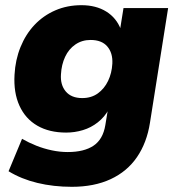

<svg xmlns="http://www.w3.org/2000/svg" viewBox="-20 -529 686 740"><path d="M257 191Q186 191 124 176Q62 161 13 131L65 6Q91 21 120 32.5Q149 44 180 50.5Q211 57 241 57Q304 57 340.5 32.5Q377 8 386 -47L396 -108L399 -107Q383 -78 357 -57.5Q331 -37 299.5 -27.5Q268 -18 235 -18Q170 -18 124 -44.5Q78 -71 55 -121.5Q32 -172 36 -241Q39 -298 59 -347.5Q79 -397 113 -433Q147 -469 193 -489Q239 -509 294 -509Q350 -509 389.5 -484.5Q429 -460 446 -415L443 -417L456 -498H628L558 -56Q546 21 508 76.5Q470 132 406.5 161.5Q343 191 257 191ZM297 -151Q332 -151 357 -169Q382 -187 396.5 -217Q411 -247 413 -284Q415 -325 393.5 -350Q372 -375 329 -375Q296 -375 270.5 -357.5Q245 -340 231 -310Q217 -280 215 -243Q212 -202 233.5 -176.5Q255 -151 297 -151Z"/></svg>

Font: Nunito Sans 10pt Black
Style: Italic
Weight: 900
Italic angle: -9°
Designer: Vernon Adams
Foundry: Vernon Adams
Version: Version 3.101;gftools[0.9.27]